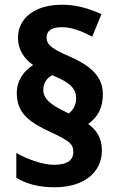

<svg xmlns="http://www.w3.org/2000/svg" viewBox="-20 -784 501 812"><path d="M51 -391C51 -306 101 -268 199 -223C276 -187 290 -174 290 -141C290 -109 268 -87 208 -87C163 -87 96 -110 49 -137V-32C92 -6 145 8 210 8C335 8 411 -54 411 -149C411 -196 391 -232 353 -260C391 -287 415 -324 415 -386C415 -461 363 -507 268 -548C205 -575 177 -594 177 -625C177 -654 198 -669 243 -669C284 -669 328 -651 370 -629L409 -724C357 -748 304 -764 242 -764C130 -764 56 -709 56 -624C56 -576 79 -538 120 -509C81 -484 51 -444 51 -391ZM163 -404C163 -434 180 -456 201 -466C280 -434 302 -407 302 -368C302 -338 288 -318 271 -304L255 -312C192 -342 163 -368 163 -404Z"/></svg>

Font: Noto Sans Armenian SemiCondensed Medium
Style: Regular
Weight: 500
Width: 4
Designer: Monotype Design Team
Foundry: Monotype Imaging Inc.
Version: Version 2.008